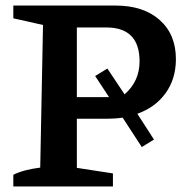

<svg xmlns="http://www.w3.org/2000/svg" viewBox="-20 -672 686 692"><path d="M396 -652Q497 -652 555.5 -600Q614 -548 614 -459Q614 -388 577 -336.5Q540 -285 475 -262L535 -169L491 -142L422 -248Q395 -244 365 -244H257V-67L387 -47V0H28V-42Q63 -60 125 -68L135 -582L28 -606V-652ZM367 -425 429 -332Q483 -379 483 -451Q483 -573 363 -573H257V-322H373L323 -398Z"/></svg>

Font: Piazzolla SemiBold
Style: Regular
Weight: 600
Designer: Juan Pablo del Peral
Foundry: Huerta Tipografica
Version: Version 1.330